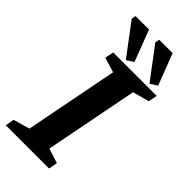

<svg xmlns="http://www.w3.org/2000/svg" viewBox="-271 -869 925 925"><g transform="rotate(45 191.0 -407.0)"><path d="M-16 0 -8 -45 76 -69 169 -546 93 -569 102 -614H398L389 -569L305 -546L212 -69L287 -45L279 0ZM332 -631 211 -792 215 -814H307L368 -654ZM171 -631 50 -792 54 -814H146L207 -654Z"/></g></svg>

Font: Manuale
Style: Bold Italic
Weight: 700
Italic angle: -11°
Version: Version 1.002